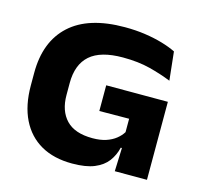

<svg xmlns="http://www.w3.org/2000/svg" viewBox="-99 -764 933 889"><g transform="rotate(15 367.5 -319.5)"><path d="M319.7 16.9Q231.8 16.9 169.9 -18.4Q108.1 -53.7 75.1 -120.7Q42.1 -187.8 42.1 -282.9V-343.4Q42.1 -493.4 131.1 -574.8Q220.1 -656.3 393.7 -656.3Q446.1 -656.3 491.6 -649.6Q537 -642.9 574.6 -631.9Q612.3 -620.9 641.4 -606.6L656 -470.1Q608.7 -489.2 551.7 -503.9Q494.7 -518.5 421 -518.5Q314.3 -518.5 263.7 -473.9Q213.1 -429.4 213.1 -340.3V-283.1Q213.1 -207.1 254.2 -164Q295.3 -120.8 380.6 -120.8Q418.3 -120.8 445.6 -130Q472.9 -139.2 491.8 -154.4Q510.7 -169.5 521.7 -187.4V-294.7L541.8 -251.9L379.1 -250.7V-373.9H674.6V-112.2L519 -112.3Q510.2 -75 488.4 -45.8Q466.5 -16.7 426.1 0.1Q385.7 16.9 319.7 16.9ZM525.6 -141.7H674.6V0H520.4Z"/></g></svg>

Font: Anek Gurmukhi Medium SemiExpanded
Style: Regular
Weight: 500
Width: 6
Version: Version 1.003